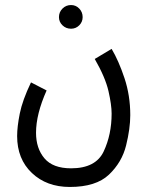

<svg xmlns="http://www.w3.org/2000/svg" viewBox="-20 -512 592 762"><path d="M308 -444Q308 -464 294.5 -478Q281 -492 262 -492Q242 -492 228 -478Q214 -464 214 -444Q214 -425 228 -411.5Q242 -398 262 -398Q281 -398 294.5 -411.5Q308 -425 308 -444ZM257 230Q361 230 412.5 181Q464 132 480.5 65Q497 -2 497 -55Q497 -133 474 -202Q451 -271 423 -318L356 -278Q398 -205 410.5 -150.5Q423 -96 423 -61Q423 22 391.5 89Q360 156 262 156Q190 156 156.5 116.5Q123 77 123 15Q123 -59 165 -153L103 -185Q69 -114 58.5 -61.5Q48 -9 48 28Q48 119 106.5 174.5Q165 230 257 230Z"/></svg>

Font: Noto Sans Arabic Condensed
Style: Regular
Weight: 400
Width: 3
Designer: Nadine Chahine
Foundry: Monotype Imaging Inc.
Version: 1.001